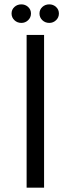

<svg xmlns="http://www.w3.org/2000/svg" viewBox="-20 -860 324 880"><path d="M33 -798Q33 -816 46 -828Q59 -840 78 -840Q96 -840 109 -828Q122 -816 122 -798Q122 -780 109 -767.5Q96 -755 78 -755Q59 -755 46 -767.5Q33 -780 33 -798ZM161 -798Q161 -816 174 -828Q187 -840 206 -840Q224 -840 237 -828Q250 -816 250 -798Q250 -780 237 -767.5Q224 -755 206 -755Q187 -755 174 -767.5Q161 -780 161 -798ZM102 -700H182V0H102Z"/></svg>

Font: Tilda Sans
Style: Regular
Weight: 400
Designer: ParaType Ltd
Foundry: ParaType Ltd
Version: Version 1.002W